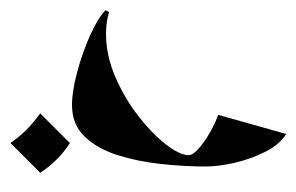

<svg xmlns="http://www.w3.org/2000/svg" viewBox="-177 -148 574 372"><g transform="rotate(90 110.0 38.0)"><path d="M-56.2 120.6 -52.7 113.8Q-32.2 119.6 -10.7 119.6Q31.2 119.6 73 101.6Q114.7 83.5 148.9 56.9Q183.1 30.3 203.9 3.4Q224.6 -23.4 224.6 -40.5Q224.6 -48.8 211.4 -60.3Q198.2 -71.8 180.2 -82Q162.1 -92.3 146.5 -97.7L183.6 -229.5Q204.1 -216.8 218 -189.2Q231.9 -161.6 239.3 -130.1Q246.6 -98.6 246.6 -73.7Q246.6 -32.2 241.7 13.2Q236.8 58.6 224.4 97.7Q211.9 136.7 188.5 161.1Q165 185.5 127.4 185.5Q101.1 185.5 63.7 175.5Q26.4 165.5 -7.1 150.6Q-40.5 135.7 -56.2 120.6ZM201.2 189.5Q236.3 212.4 258.8 247.1L201.2 304.7Q178.2 271.5 143.6 247.1Z"/></g></svg>

Font: Lateef ExtraBold
Style: Regular
Weight: 800
Designer: SIL International
Foundry: SIL International
Version: Version 4.200